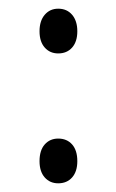

<svg xmlns="http://www.w3.org/2000/svg" viewBox="-20 -413 268 442"><path d="M114 -94Q95 -94 83 -80.5Q71 -67 71 -42Q71 -18 83 -4.5Q95 9 114 9Q134 9 146 -4.5Q158 -18 158 -42Q158 -67 146 -80.5Q134 -94 114 -94ZM114 -393Q95 -393 83 -379Q71 -365 71 -341Q71 -317 83 -303.5Q95 -290 114 -290Q134 -290 146 -303.5Q158 -317 158 -341Q158 -365 146 -379Q134 -393 114 -393Z"/></svg>

Font: Beiruti
Style: Regular
Weight: 400
Designer: Arlette Boutros
Foundry: Boutros
Version: Version 1.41